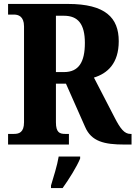

<svg xmlns="http://www.w3.org/2000/svg" viewBox="-20 -734 688 975"><path d="M21 0H330V-54H311C283 -54 264 -61 264 -113V-309H315L412 -90C444 -15 510 0 612 0H648V-54H642C612 -54 591 -80 561 -139L457 -340C525 -361 583 -411 583 -525C583 -644 515 -714 325 -714H21V-660H51C72 -660 102 -652 102 -600V-113C102 -61 76 -54 51 -54H21ZM305 -368H264V-654H305C376 -654 411 -612 411 -516C411 -419 380 -368 305 -368ZM239 208V221H298C329 178 370 113 387 71V61H278C271 105 251 168 239 208Z"/></svg>

Font: Noto Serif Devanagari Condensed ExtraBold
Style: Regular
Weight: 800
Width: 3
Designer: Universal Thirst, Indian Type Foundry and the Monotype Design Team
Foundry: Monotype Imaging Inc.
Version: Version 2.004